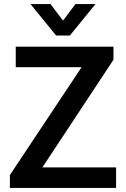

<svg xmlns="http://www.w3.org/2000/svg" viewBox="-20 -931 624 951"><path d="M29 -64 384 -598H58V-700H542V-635L190 -102H555V0H29ZM131 -911H230L292 -829L354 -911H453L326 -755H258Z"/></svg>

Font: Sarabun SemiBold
Style: Regular
Weight: 600
Designer: Suppakit Chalermlarp | Katatrad Co.,Ltd.
Foundry: Cadson Demak Co.,Ltd.
Version: Version 1.000; ttfautohint (v1.6)